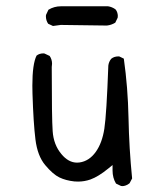

<svg xmlns="http://www.w3.org/2000/svg" viewBox="-20 -598 540 623"><path d="M361.8 -540.5Q362.3 -542.5 362.3 -546.6Q362.3 -550.8 360.6 -556.9Q358.9 -563 354.5 -567.9Q343.3 -575.7 330.6 -577.6H177.7Q155.8 -577.6 137.2 -566.4L129.4 -549.8Q128.9 -547.9 128.9 -545.9Q128.9 -531.7 136.2 -521L151.9 -513.7L177.2 -517.1L326.7 -515.1Q341.3 -516.6 354 -524.4ZM372.6 5.4Q374 5.9 377.9 5.9Q381.8 5.9 388.2 3.7Q394.5 1.5 400.4 -3.4L408.7 -19Q398.9 -116.7 397 -215.6Q395 -314.5 381.8 -407.7L367.7 -414.6Q365.7 -415 364.3 -415Q350.1 -415 340.8 -407.2Q333 -397.5 331.5 -385.3Q325.7 -226.6 318.6 -180.4Q311.5 -134.3 291 -105.5Q269.5 -75.2 237.8 -70.8Q233.9 -70.3 230 -70.3Q202.1 -70.3 179.2 -98.1Q153.8 -128.4 150.9 -172.4Q147.9 -213.4 147.9 -379.9V-380.4Q148.9 -386.2 148.9 -391.1Q148.9 -405.3 141.1 -416.5L124.5 -424.3Q122.6 -424.8 121.1 -424.8Q107.4 -424.8 98.6 -417.5Q85 -390.1 85 -320.3Q85 -308.1 85.4 -294.4Q88.4 -198.7 95 -145.5Q101.6 -92.3 126.5 -62.5Q151.9 -32.2 172.9 -22.2Q193.8 -12.2 221.2 -9.3Q227.1 -8.8 233.4 -8.8Q253.9 -8.8 273.4 -15.6Q299.3 -24.9 331.5 -51.3L345.2 -62.5V-44.9Q345.2 -21 356.4 -2.4Z"/></svg>

Font: NaikaiFont
Style: Light
Weight: 300
Version: Version 1.89